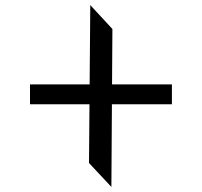

<svg xmlns="http://www.w3.org/2000/svg" viewBox="-20 -661 793 755"><path d="M98 -251V-329H656V-251ZM330 -20 335 -641 422 -547 418 74Z"/></svg>

Font: Lexend Giga Light
Style: Regular
Weight: 300
Version: Version 1.007